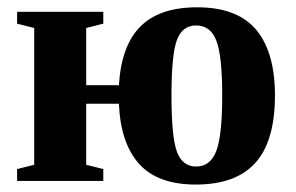

<svg xmlns="http://www.w3.org/2000/svg" viewBox="-20 -491 804 521"><path d="M302.7 -259.8Q309.1 -367.2 361.1 -419.2Q413.1 -471.2 515.1 -471.2Q624 -471.2 675 -410.4Q726.1 -349.6 726.1 -231.9Q726.1 -108.4 673.1 -49.3Q620.1 9.8 511.2 9.8Q407.7 9.8 357.4 -46.4Q307.1 -102.5 302.7 -209.5H213.9V-43.9L260.3 -32.2V0H26.4V-32.2L72.8 -43.9V-415L26.4 -426.8V-459H260.3V-426.8L213.9 -415V-259.8ZM583 -231.9Q583 -339.4 567.1 -380.6Q551.3 -421.9 512.2 -421.9Q474.6 -421.9 460 -382.3Q445.3 -342.8 445.3 -231.9Q445.3 -119.1 460.2 -79.1Q475.1 -39.1 512.2 -39.1Q550.8 -39.1 566.9 -81.3Q583 -123.5 583 -231.9Z"/></svg>

Font: Tinos
Style: Bold
Weight: 700
Designer: Steve Matteson
Foundry: Monotype Imaging Inc.
Version: Version 1.23